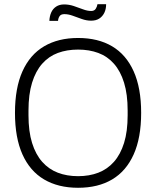

<svg xmlns="http://www.w3.org/2000/svg" viewBox="-20 -878 740 910"><path d="M350 12Q256 12 189 -27.5Q122 -67 86.5 -146Q51 -225 51 -343Q51 -461 86.5 -540Q122 -619 189 -658.5Q256 -698 350 -698Q445 -698 511.5 -658.5Q578 -619 613.5 -540Q649 -461 649 -343Q649 -225 613.5 -146Q578 -67 511.5 -27.5Q445 12 350 12ZM350 -43Q403 -43 446 -59.5Q489 -76 520 -111Q551 -146 568 -200.5Q585 -255 585 -332V-354Q585 -431 568 -486Q551 -541 520 -576Q489 -611 446 -627Q403 -643 350 -643Q297 -643 254 -627Q211 -611 180 -576Q149 -541 132 -486Q115 -431 115 -354V-332Q115 -255 132 -200.5Q149 -146 180 -111Q211 -76 254 -59.5Q297 -43 350 -43ZM214 -779Q215 -802 223 -819.5Q231 -837 246.5 -847Q262 -857 284 -857Q307 -857 329.5 -849.5Q352 -842 373 -834Q394 -826 412 -826Q427 -826 433.5 -836Q440 -846 442 -858H483Q483 -835 474.5 -817.5Q466 -800 450.5 -790Q435 -780 412 -780Q390 -780 367.5 -788Q345 -796 324.5 -803.5Q304 -811 285 -811Q269 -811 262.5 -801.5Q256 -792 255 -779Z"/></svg>

Font: Archivo SemiCondensed ExtraLight
Style: Regular
Weight: 250
Width: 4
Designer: Hector Gatti
Foundry: Omnibus-Type
Version: Version 2.001